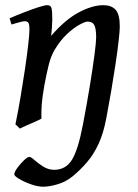

<svg xmlns="http://www.w3.org/2000/svg" viewBox="-20 -477 533 742"><path d="M442.9 -374.5Q442.9 -357.4 438.5 -318.8Q434.1 -280.3 426.5 -229.7Q418.9 -179.2 409.7 -124.8Q400.4 -70.3 391.1 -21.5Q379.9 38.6 360.6 79.6Q341.3 120.6 316.4 149.7Q291.5 178.7 261.7 203.6Q235.4 225.6 202.6 235.1Q169.9 244.6 147 244.6Q126.5 244.6 100.1 235.4Q73.7 226.1 54.4 214.6Q35.2 203.1 35.2 196.8Q35.2 188 46.9 171.9Q58.6 155.8 72.5 142.6Q86.4 129.4 93.3 129.4Q99.6 129.4 113.5 141.8Q127.4 154.3 147 166.7Q166.5 179.2 189.5 179.2Q233.9 179.2 257.8 140.9Q281.7 102.5 300.3 5.4Q315.9 -76.2 327.4 -146.5Q338.9 -216.8 345.2 -265.6Q351.6 -314.5 351.6 -332Q351.6 -366.2 344.5 -379.9Q337.4 -393.6 317.9 -393.6Q309.6 -393.6 287.6 -381.8Q265.6 -370.1 239.3 -345.7Q212.9 -321.3 190.4 -283.2Q176.8 -259.8 168.5 -227.1Q160.2 -194.3 151.4 -147Q143.6 -103.5 141.4 -74Q139.2 -44.4 140.1 -18.6Q131.8 -13.7 115 -6.3Q98.1 1 81.5 8.3Q64.9 15.6 57.1 20L39.6 3.4Q49.8 -44.9 59.3 -101.3Q68.8 -157.7 76.7 -210.9Q84.5 -264.2 89.1 -304.7Q93.8 -345.2 93.8 -362.3Q93.8 -384.8 89.1 -389.9Q84.5 -395 75.7 -395Q69.3 -395 53.2 -390.6Q37.1 -386.2 24.4 -382.3L17.1 -406.2Q45.9 -418.9 75.9 -430.4Q106 -441.9 129.6 -449.5Q153.3 -457 162.1 -457Q175.3 -457 178.7 -446.8Q182.1 -436.5 182.1 -401.9Q182.1 -391.6 180.7 -371.1Q179.2 -350.6 177.7 -338.4Q231.4 -400.9 284.2 -429Q336.9 -457 379.4 -457Q410.2 -457 426.5 -439.5Q442.9 -421.9 442.9 -374.5Z"/></svg>

Font: Gentium Book Plus
Style: Italic
Weight: 400
Italic angle: -8°
Designer: Victor Gaultney, Annie Olsen, Iska Routamaa, Becca Hirsbrunner
Foundry: SIL International
Version: Version 6.101